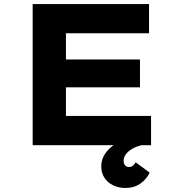

<svg xmlns="http://www.w3.org/2000/svg" viewBox="-20 -720 883 952"><path d="M142 0V-700H719V-555H307V-145H729V0ZM228 -287V-425H674V-287ZM602 212Q568 212 540.5 198.5Q513 185 497.5 161Q482 137 482 105Q482 78 494 54.5Q506 31 528.5 11.5Q551 -8 581.5 -23Q612 -38 648 -48L682 0Q656 6 635.5 18Q615 30 604 45Q593 60 593 78Q593 91 600 99.5Q607 108 620 108Q631 108 638.5 102Q646 96 653 85L722 136Q708 167 677 189.5Q646 212 602 212Z"/></svg>

Font: Lexend Mega
Style: Bold
Weight: 700
Version: Version 1.007